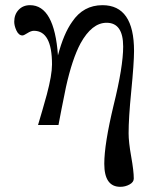

<svg xmlns="http://www.w3.org/2000/svg" viewBox="-20 -484 569 742"><path d="M498 -287Q498 -241 487 -129Q477 -28 477 31Q477 65 487 121Q497 177 497 206Q497 220 480.5 229Q464 238 445 238Q383 238 383 149Q383 73 419 -77Q456 -226 456 -304Q456 -396 392 -396Q335 -396 291 -316Q259 -256 235 -148Q215 -50 206 -1H127Q132 -17 143.5 -57Q155 -97 161 -119Q181 -194 181 -235Q181 -365 111 -365Q100 -365 86 -356Q72 -347 67 -347Q52 -347 43 -367Q35 -385 35 -400Q35 -428 52 -446Q69 -464 96 -464Q190 -464 204 -270Q226 -354 259 -400Q302 -464 376 -464Q498 -464 498 -287Z"/></svg>

Font: GFS Didot
Style: Regular
Weight: 400
Designer: Takis Katsoulidis and George D. Matthiopoulos
Foundry: Takis Katsoulidis and George D. Matthiopoulos
Version: Version 1.0